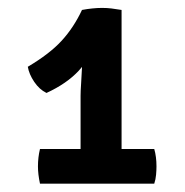

<svg xmlns="http://www.w3.org/2000/svg" viewBox="-20 -770 455 473"><path d="M279.5 -363.5H178.5V-534Q178.5 -545 179.8 -564Q181 -583 182 -603.8Q183 -624.5 182.5 -641.5L182 -745.5Q195 -748 207.5 -749.2Q220 -750.5 231.5 -750.5Q243.5 -750.5 254.2 -749.2Q265 -748 279.5 -745.5ZM130 -403Q139.5 -403 155 -403Q170.5 -403 178.5 -403H279.5Q288 -403 305.5 -403Q323 -403 331 -403H360Q365.5 -384 365.5 -360Q365.5 -351 364.5 -339.5Q363.5 -328 360 -317.5H78.5Q73.5 -341 73.5 -360Q73.5 -382.5 78.5 -403ZM48.5 -605.5Q102.5 -637.5 132 -669.8Q161.5 -702 182 -745.5L217.5 -679Q203.5 -627.5 174 -595.8Q144.5 -564 94.5 -541Q77 -549.5 64.2 -568.5Q51.5 -587.5 48.5 -605.5Z"/></svg>

Font: Signika Negative Light SemiBold
Style: Regular
Weight: 600
Version: Version 2.001